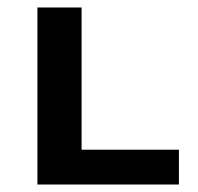

<svg xmlns="http://www.w3.org/2000/svg" viewBox="-20 -493 530 513"><path d="M458 -93V0H80V-473H198V-93Z"/></svg>

Font: Ysabeau SC
Style: Bold
Weight: 700
Designer: Christian Thalmann (Catharsis Fonts)
Version: Version 0.003